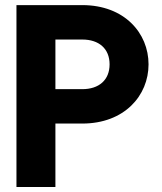

<svg xmlns="http://www.w3.org/2000/svg" viewBox="-20 -743 643 763"><path d="M45.4 0H200.2V-252H307.1C474.1 -252 570.3 -362.8 570.3 -487.3C570.3 -611.8 474.1 -722.7 307.1 -722.7H45.4ZM200.2 -585.9H307.1C373 -585.9 415.5 -549.8 415.5 -487.3C415.5 -424.8 373 -388.7 307.1 -388.7H200.2Z"/></svg>

Font: Giphurs ExtraBold
Style: Regular
Weight: 800
Version: Version 1.000